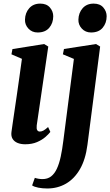

<svg xmlns="http://www.w3.org/2000/svg" viewBox="-20 -789 611 1064"><path d="M119.5 10.5Q95.5 10.5 77.2 3Q59 -4.5 49.8 -19.5Q40.5 -34.5 43.5 -57.5Q45.5 -73 49.8 -102.2Q54 -131.5 60 -172Q66 -212.5 73 -260.2Q80 -308 87.2 -359.8Q94.5 -411.5 101.5 -463L43.5 -488L49 -517L224.5 -545L247.5 -531L183.5 -94Q181.5 -75.5 186.2 -67.8Q191 -60 200.5 -60Q210.5 -60 220.8 -65.5Q231 -71 246.5 -85L259 -58Q250 -46 231.5 -29.8Q213 -13.5 185 -1.5Q157 10.5 119.5 10.5ZM188.5 -609Q157.5 -609 137.5 -630.5Q117.5 -652 118.5 -680.5Q119.5 -718 142 -743.5Q164.5 -769 203 -769Q238 -769 256.5 -747.5Q275 -726 275 -699Q275 -661.5 253 -635.2Q231 -609 188.5 -609ZM464.5 14Q454 95 423 148.5Q392 202 345.5 228.8Q299 255.5 242 255.5Q215.5 255.5 192.5 251Q169.5 246.5 158 238.5L173 196.5Q181 199.5 193 201.5Q205 203.5 215 203.5Q243.5 203.5 262.8 188.8Q282 174 295 146.2Q308 118.5 316.5 79Q325 39.5 331 -9.5L389.5 -462.5L328.5 -488L334.5 -517.5L512 -545L535 -531ZM484.5 -609Q453.5 -609 433.5 -630.5Q413.5 -652 414.5 -680.5Q415.5 -718 438 -743.5Q460.5 -769 499 -769Q534 -769 552.5 -747.5Q571 -726 571 -699Q571 -661.5 549 -635.2Q527 -609 484.5 -609Z"/></svg>

Font: Merriweather 72pt
Style: Bold Italic
Weight: 700
Italic angle: -7.8°
Version: Version 2.101